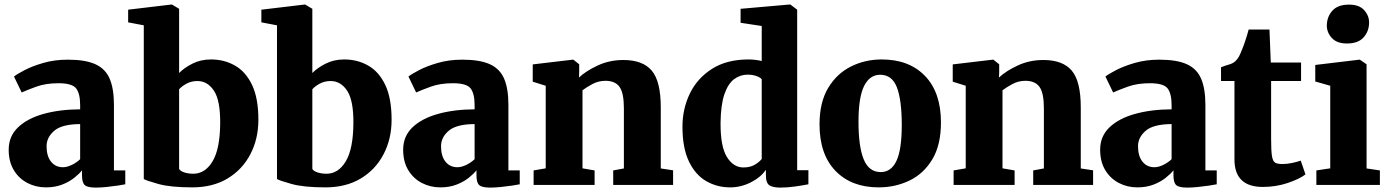

<svg xmlns="http://www.w3.org/2000/svg" viewBox="-20 -840 6311 872"><path d="M19.5 -160Q19.5 -221 61.8 -261.5Q104 -302 177.2 -322.5Q250.5 -343 344 -343.5V-363Q344 -414.5 326 -438.2Q308 -462 245.5 -462Q188 -462 145.2 -446.5Q102.5 -431 78.5 -420L43.5 -492.5Q56.5 -503 91.2 -521.2Q126 -539.5 176.8 -554.2Q227.5 -569 288 -569Q368 -569 413.5 -548.2Q459 -527.5 478.2 -482.2Q497.5 -437 497.5 -363.5V-66H549V-3Q537.5 -0.5 514 3Q490.5 6.5 463.8 9.2Q437 12 415.5 12Q377 12 364.8 0.5Q352.5 -11 352.5 -43.5V-66.5Q340 -50.5 317 -32.2Q294 -14 261.8 -1.5Q229.5 11 188.5 11Q143 11 104.5 -9Q66 -29 42.8 -67.2Q19.5 -105.5 19.5 -160ZM266 -80.5Q284.5 -80.5 306.5 -91.2Q328.5 -102 344 -117V-276.5Q261 -276 226.2 -246Q191.5 -216 191.5 -176Q191.5 -131 211.8 -105.8Q232 -80.5 266 -80.5Z M562 -738.5V-796L759 -819.5H761L793.5 -800V-508.5Q816.5 -532 854 -551Q891.5 -570 938.5 -570Q998.5 -570 1047.2 -542.2Q1096 -514.5 1124.8 -454.2Q1153.5 -394 1153.5 -296Q1153.5 -209.5 1117.2 -139.8Q1081 -70 1013.8 -29.5Q946.5 11 853 11Q754.5 11 699 -4.5Q643.5 -20 633 -27V-725ZM876.5 -472Q849 -472 827 -460Q805 -448 793.5 -434.5V-73Q798 -63.5 816.2 -57.2Q834.5 -51 858 -51Q911.5 -51 945.2 -107Q979 -163 980 -279Q981 -383.5 951.8 -427.8Q922.5 -472 876.5 -472Z M1167 -738.5V-796L1364 -819.5H1366L1398.5 -800V-508.5Q1421.5 -532 1459 -551Q1496.5 -570 1543.5 -570Q1603.5 -570 1652.2 -542.2Q1701 -514.5 1729.8 -454.2Q1758.5 -394 1758.5 -296Q1758.5 -209.5 1722.2 -139.8Q1686 -70 1618.8 -29.5Q1551.5 11 1458 11Q1359.5 11 1304 -4.5Q1248.5 -20 1238 -27V-725ZM1481.5 -472Q1454 -472 1432 -460Q1410 -448 1398.5 -434.5V-73Q1403 -63.5 1421.2 -57.2Q1439.5 -51 1463 -51Q1516.5 -51 1550.2 -107Q1584 -163 1585 -279Q1586 -383.5 1556.8 -427.8Q1527.5 -472 1481.5 -472Z M1811 -160Q1811 -221 1853.2 -261.5Q1895.5 -302 1968.8 -322.5Q2042 -343 2135.5 -343.5V-363Q2135.5 -414.5 2117.5 -438.2Q2099.5 -462 2037 -462Q1979.5 -462 1936.8 -446.5Q1894 -431 1870 -420L1835 -492.5Q1848 -503 1882.8 -521.2Q1917.5 -539.5 1968.2 -554.2Q2019 -569 2079.5 -569Q2159.5 -569 2205 -548.2Q2250.5 -527.5 2269.8 -482.2Q2289 -437 2289 -363.5V-66H2340.5V-3Q2329 -0.5 2305.5 3Q2282 6.5 2255.2 9.2Q2228.5 12 2207 12Q2168.5 12 2156.2 0.5Q2144 -11 2144 -43.5V-66.5Q2131.5 -50.5 2108.5 -32.2Q2085.5 -14 2053.2 -1.5Q2021 11 1980 11Q1934.5 11 1896 -9Q1857.5 -29 1834.2 -67.2Q1811 -105.5 1811 -160ZM2057.5 -80.5Q2076 -80.5 2098 -91.2Q2120 -102 2135.5 -117V-276.5Q2052.5 -276 2017.8 -246Q1983 -216 1983 -176Q1983 -131 2003.2 -105.8Q2023.5 -80.5 2057.5 -80.5Z M2458.5 -75.5V-450.5L2399.5 -469V-547.5L2581 -569H2584L2610.5 -548V-511.5L2609.5 -488Q2641 -517.5 2694.5 -542.5Q2748 -567.5 2811 -567.5Q2899.5 -567.5 2940.2 -519Q2981 -470.5 2981 -352.5V-75L3037 -66.5V0H2765V-66L2813.5 -75V-348Q2813.5 -417.5 2793.8 -445.2Q2774 -473 2729.5 -473Q2697.5 -473 2670 -458Q2642.5 -443 2625.5 -430V-75.5L2680.5 -66V0H2403.5V-66Z M3296.5 11Q3236.5 11 3187.2 -17.5Q3138 -46 3108.8 -107Q3079.5 -168 3079.5 -264.5Q3079.5 -345.5 3113 -415Q3146.5 -484.5 3213.5 -527.2Q3280.5 -570 3380 -570Q3396 -570 3411.2 -568Q3426.5 -566 3439.5 -563V-722L3343.5 -736.5V-800L3565.5 -819.5H3569.5L3600.5 -796V-67H3651.5V-3Q3629 1.5 3592.5 6.8Q3556 12 3524 12Q3491 12 3474.8 1.8Q3458.5 -8.5 3458.5 -43.5V-69Q3434.5 -34 3389.5 -11.5Q3344.5 11 3296.5 11ZM3356 -79.5Q3387 -79.5 3407.8 -91.8Q3428.5 -104 3439.5 -118V-480Q3433 -488.5 3415 -494.8Q3397 -501 3375.5 -501Q3342 -501 3314.2 -480.5Q3286.5 -460 3270 -412Q3253.5 -364 3252.5 -281.5Q3252 -174 3281.5 -126.8Q3311 -79.5 3356 -79.5Z M3702 -275Q3702 -375 3741.2 -440.5Q3780.5 -506 3844.8 -538Q3909 -570 3984.5 -570Q4109 -570 4181.2 -495Q4253.5 -420 4253.5 -284Q4253.5 -181.5 4214.2 -116.2Q4175 -51 4110.5 -20Q4046 11 3970.5 11Q3847 11 3774.5 -64Q3702 -139 3702 -275ZM3980 -58.5Q4027.5 -58.5 4051.5 -109.5Q4075.5 -160.5 4075.5 -272Q4075.5 -385.5 4053.5 -443Q4031.5 -500.5 3977.5 -500.5Q3930 -500.5 3904.5 -449.5Q3879 -398.5 3879 -287Q3879 -173.5 3902.8 -116Q3926.5 -58.5 3980 -58.5Z M4366 -75.5V-450.5L4307 -469V-547.5L4488.5 -569H4491.5L4518 -548V-511.5L4517 -488Q4548.5 -517.5 4602 -542.5Q4655.5 -567.5 4718.5 -567.5Q4807 -567.5 4847.8 -519Q4888.5 -470.5 4888.5 -352.5V-75L4944.5 -66.5V0H4672.5V-66L4721 -75V-348Q4721 -417.5 4701.2 -445.2Q4681.5 -473 4637 -473Q4605 -473 4577.5 -458Q4550 -443 4533 -430V-75.5L4588 -66V0H4311V-66Z M4976.5 -160Q4976.5 -221 5018.8 -261.5Q5061 -302 5134.2 -322.5Q5207.5 -343 5301 -343.5V-363Q5301 -414.5 5283 -438.2Q5265 -462 5202.5 -462Q5145 -462 5102.2 -446.5Q5059.5 -431 5035.5 -420L5000.5 -492.5Q5013.5 -503 5048.2 -521.2Q5083 -539.5 5133.8 -554.2Q5184.5 -569 5245 -569Q5325 -569 5370.5 -548.2Q5416 -527.5 5435.2 -482.2Q5454.5 -437 5454.5 -363.5V-66H5506V-3Q5494.5 -0.5 5471 3Q5447.5 6.5 5420.8 9.2Q5394 12 5372.5 12Q5334 12 5321.8 0.5Q5309.5 -11 5309.5 -43.5V-66.5Q5297 -50.5 5274 -32.2Q5251 -14 5218.8 -1.5Q5186.5 11 5145.5 11Q5100 11 5061.5 -9Q5023 -29 4999.8 -67.2Q4976.5 -105.5 4976.5 -160ZM5223 -80.5Q5241.5 -80.5 5263.5 -91.2Q5285.5 -102 5301 -117V-276.5Q5218 -276 5183.2 -246Q5148.5 -216 5148.5 -176Q5148.5 -131 5168.8 -105.8Q5189 -80.5 5223 -80.5Z M5715.5 9Q5586.5 9 5586.5 -116V-472H5525.5V-534.5Q5544.5 -542 5562 -547Q5579.5 -552 5590 -561.5Q5600.5 -571.5 5606.8 -583Q5613 -594.5 5620 -612.5Q5628 -631.5 5636.2 -656.5Q5644.5 -681.5 5651 -706H5745.5L5751.5 -556H5889V-472H5753V-207.5Q5753 -155.5 5756.8 -131.5Q5760.5 -107.5 5771.5 -101.2Q5782.5 -95 5803.5 -95Q5826 -95 5849 -100Q5872 -105 5887.5 -110.5L5909 -48Q5882 -27 5828.5 -9Q5775 9 5715.5 9Z M6021.5 -75.5V-450.5L5953.5 -470V-545L6154 -569H6156L6186.5 -548V-75L6247 -66V0H5958.5V-66ZM6097 -642.5Q6051.5 -642.5 6028.8 -667.5Q6006 -692.5 6006 -723.5Q6006 -763 6030.8 -791Q6055.5 -819 6106 -819H6107Q6153 -819 6175.5 -794Q6198 -769 6198 -738Q6198 -698.5 6173.2 -670.5Q6148.5 -642.5 6098 -642.5Z"/></svg>

Font: Merriweather Black
Style: Regular
Weight: 900
Designer: Eben Sorkin
Foundry: Eben Sorkin
Version: Version 2.200;gftools[0.9.31]